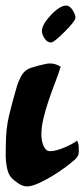

<svg xmlns="http://www.w3.org/2000/svg" viewBox="-25 -685 302 687"><path d="M192 -446Q184 -420 172 -389Q160 -358 149 -325.5Q138 -293 130.5 -261.5Q123 -230 123 -203Q123 -195 124.5 -185Q126 -175 129.5 -166Q133 -157 139 -150.5Q145 -144 155 -144Q164 -144 177.5 -147.5Q191 -151 205 -157Q219 -163 231.5 -169.5Q244 -176 251 -182Q256 -171 256.5 -163.5Q257 -156 257 -144Q257 -134 254 -128Q251 -122 244 -115Q232 -104 210 -87.5Q188 -71 162.5 -55.5Q137 -40 112.5 -29Q88 -18 72 -18Q57 -18 41 -28.5Q25 -39 15 -50Q6 -61 2 -76Q-2 -91 -3.5 -107.5Q-5 -124 -4.5 -140.5Q-4 -157 -4 -170Q-4 -224 7.5 -272Q19 -320 34 -371Q39 -390 50.5 -412Q62 -434 85 -442Q112 -451 140 -456.5Q168 -462 192 -446ZM245 -622Q245 -610 206.5 -571.5Q168 -533 158 -533Q144 -533 134.5 -547.5Q125 -562 125 -574Q125 -597 157 -631Q189 -665 212 -665Q225 -665 235 -648.5Q245 -632 245 -622Z"/></svg>

Font: Praegefest
Style: Regular
Weight: 600
Designer: Peter Wiegel nach alter Vorlage
Foundry: Peter Wiegel
Version: Version 1.000